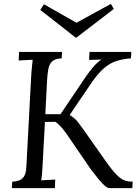

<svg xmlns="http://www.w3.org/2000/svg" viewBox="-20 -967 707 987"><path d="M41 0 43 -33Q81 -35 96 -50.5Q111 -66 114 -93.5Q117 -121 118 -156L141 -588Q143 -608 144.5 -626.5Q146 -645 148 -660Q130 -659 112 -658Q94 -657 76 -656L78 -700H299L297 -667Q265 -666 249.5 -652.5Q234 -639 229 -614.5Q224 -590 222 -554L213 -380H291L424 -577Q438 -597 457.5 -620.5Q477 -644 501 -661Q485 -660 469.5 -660Q454 -660 438 -659L440 -700H655L653 -667Q611 -664 577.5 -653Q544 -642 512.5 -614.5Q481 -587 444 -532L338 -376Q366 -359 383 -336.5Q400 -314 416 -291L521 -142Q556 -92 579.5 -68.5Q603 -45 622 -39Q641 -33 662 -33L660 0H542Q532 0 516.5 -14Q501 -28 483 -50.5Q465 -73 446 -98L335 -260Q319 -285 300 -307.5Q281 -330 264 -341Q251 -341 238 -340.5Q225 -340 211 -340L199 -119Q198 -92 196 -72.5Q194 -53 192 -40Q210 -41 228 -42Q246 -43 264 -44L262 0ZM372 -773H370L187 -916L206 -945L373 -850L550 -947L565 -921Z"/></svg>

Font: Lora
Style: Italic
Weight: 400
Italic angle: -3°
Designer: Olga Karpushina, Alexei Vanyashin (Cyrillic)
Foundry: Cyreal
Version: Version 3.008